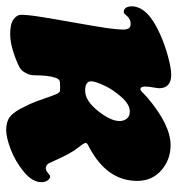

<svg xmlns="http://www.w3.org/2000/svg" viewBox="-1 -540 563 609"><g transform="rotate(90 280.5 -235.5)"><path d="M65.4 -295.4Q69.8 -329.6 69.8 -344.2Q69.8 -364.3 59.1 -367.2Q50.8 -370.1 41 -366.7Q31.7 -362.8 25.4 -355.5Q24.4 -354.5 22.9 -352.5Q21.5 -350.6 20 -349.1Q18.6 -347.7 17.1 -347.2Q13.7 -345.7 7.3 -347.7Q-3.9 -353.5 -3.9 -371.6Q-3.9 -422.4 83.5 -461.4Q118.2 -477.1 155.8 -487.1Q193.4 -497.1 212.4 -497.1Q254.9 -497.1 255.9 -460Q255.9 -454.6 253.2 -439.5Q250.5 -424.3 250.5 -414.1Q250.5 -399.4 259.3 -399.4Q261.2 -399.4 265.4 -402.6Q269.5 -405.8 275.4 -411.9Q281.2 -418 283.7 -419.9Q371.6 -495.1 436.5 -495.1Q482.4 -495.1 516.1 -465.8Q549.8 -436.5 549.8 -389.2Q549.8 -293.5 442.9 -236.8Q429.2 -230.5 429.2 -226.1Q429.2 -220.7 444.3 -201.7Q450.2 -194.3 455.3 -186.3Q460.4 -178.2 465.6 -168.5Q470.7 -158.7 473.6 -152.6Q476.6 -146.5 482.4 -134Q488.3 -121.6 490.2 -117.2Q490.7 -116.7 491.7 -114.3Q492.7 -111.8 492.9 -111.1Q493.2 -110.4 494.4 -108.4Q495.6 -106.4 496.1 -106Q496.6 -105.5 497.8 -104Q499 -102.5 500 -102.1Q501 -101.6 502.7 -100.8Q504.4 -100.1 505.9 -99.6Q509.8 -98.6 514.2 -100.1Q518.6 -101.6 521 -103.3Q523.4 -105 527.8 -108.4Q532.2 -111.8 532.7 -112.3Q535.6 -113.8 539.1 -112.8Q553.7 -105.5 553.7 -85Q553.7 -56.6 520.8 -29.5Q487.8 -2.4 449.7 12Q411.6 26.4 388.7 26.4Q361.8 26.4 346.2 14.2Q338.4 8.3 331.1 -2.4Q323.7 -13.2 320.1 -20.5Q316.4 -27.8 306.2 -48.3Q297.9 -67.4 288.8 -94Q279.8 -120.6 274.7 -132.3Q269.5 -144 263.2 -144.5Q252 -145 235.8 -144Q226.1 -142.1 222.7 -129.9Q214.8 -107.9 214.8 -62.5Q214.8 -48.8 207.5 -35.4Q200.2 -22 190.9 -16.6Q169.4 -5.4 139.4 4.2Q109.4 13.7 84 13.7Q51.3 13.7 37.1 2.9Q22.9 -7.8 22.9 -20.5Q22.9 -42.5 29.8 -85.2Q36.6 -127.9 48.1 -192.1Q59.6 -256.3 65.4 -295.4ZM233.9 -242.7Q233.9 -224.1 263.7 -224.1Q295.4 -224.1 327.6 -264.4Q359.9 -304.7 359.9 -333.5Q359.9 -346.2 352.5 -356Q345.2 -365.7 329.6 -365.7Q307.6 -365.7 284.2 -339.6Q260.7 -313.5 247.3 -284.7Q233.9 -255.9 233.9 -242.7Z"/></g></svg>

Font: Cooper* ExtraBold
Style: Italic
Weight: 800
Italic angle: -7°
Designer: Owen Earl
Foundry: indestructible type*
Version: Version 0.001